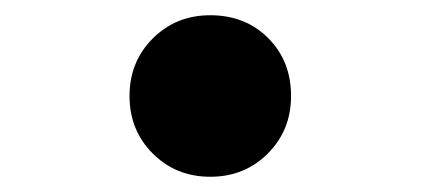

<svg xmlns="http://www.w3.org/2000/svg" viewBox="-20 -506 552 252"><path d="M362 -380Q362 -335 331.5 -304.5Q301 -274 256 -274Q211 -274 180.5 -304.5Q150 -335 150 -380Q150 -425 180.5 -455.5Q211 -486 256 -486Q302 -486 332 -456Q362 -426 362 -380Z"/></svg>

Font: Merged Yaku Han JP
Style: Regular
Weight: 400
Designer: Ryoko NISHIZUKA 西塚涼子 (kana, bopomofo & ideographs); Paul D. Hunt (Latin, Greek & Cyrillic); Sandoll Communications 산돌커뮤니
Foundry: Adobe
Version: Version 2.004